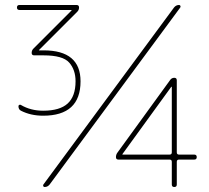

<svg xmlns="http://www.w3.org/2000/svg" viewBox="-20 -750 840 770"><path d="M669 -139V-402H668H667L471 -132V-131V-130H660Q669 -130 669 -139ZM689 -139Q689 -130 698 -130H759Q769 -130 769 -120Q769 -110 759 -110H698Q689 -110 689 -101V-10Q689 0 679 0Q669 0 669 -10V-101Q669 -110 660 -110H455Q445 -110 445 -120Q445 -130 451 -138L663 -430Q669 -438 679 -438Q689 -438 689 -428ZM159 0Q155 0 153.5 -3.5Q152 -7 154 -10L678 -720Q686 -730 698 -730Q702 -730 703.5 -726.5Q705 -723 703 -720L179 -10Q171 0 159 0ZM58 -710Q48 -710 48 -720Q48 -730 58 -730H287Q297 -730 297 -720Q297 -710 290 -703L137 -550L136 -549L137 -548H155Q303 -548 303 -424Q303 -286 153 -286Q103 -286 64 -306Q54 -311 54 -324Q54 -328 57.5 -329.5Q61 -331 64 -329Q103 -306 153 -306Q220 -306 251.5 -335Q283 -364 283 -424Q283 -470 257.5 -499Q232 -528 155 -528H117Q107 -528 107 -538Q107 -548 114 -555L267 -708V-709V-710Z"/></svg>

Font: Rounded Mplus 1c Thin
Style: Regular
Weight: 250
Version: Version 1.059.20150529